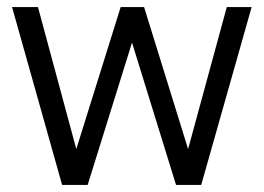

<svg xmlns="http://www.w3.org/2000/svg" viewBox="-20 -521 743 541"><path d="M227 0H155L14 -501H87L195 -101L320 -501H386L510 -101L619 -501H689L547 0H476L352 -401Z"/></svg>

Font: Red Hat Display
Style: Regular
Weight: 400
Designer: Pentagram / MCKL
Foundry: Pentagram / MCKL
Version: Version 1.003; Red Hat Display